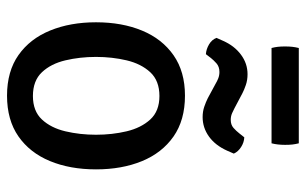

<svg xmlns="http://www.w3.org/2000/svg" viewBox="-186 -692 891 560"><g transform="rotate(90 260.0 -412.5)"><path d="M474.5 -246.5Q474.5 -170.5 450.2 -112Q426 -53.5 378.2 -20.2Q330.5 13 259.5 13Q188.5 13 141 -20.5Q93.5 -54 69.5 -112.8Q45.5 -171.5 45.5 -246.5Q45.5 -322.5 69.8 -381Q94 -439.5 141.8 -472.8Q189.5 -506 259.5 -506Q331 -506 378.8 -472.5Q426.5 -439 450.5 -380.5Q474.5 -322 474.5 -246.5ZM146.5 -246.5Q146.5 -199.5 156.5 -157.2Q166.5 -115 191.2 -88.8Q216 -62.5 260.5 -62.5Q304.5 -62.5 329 -88.8Q353.5 -115 363.5 -157.2Q373.5 -199.5 373.5 -246.5Q373.5 -293.5 363.5 -335.8Q353.5 -378 329 -404.8Q304.5 -431.5 260.5 -431.5Q216 -431.5 191.2 -404.8Q166.5 -378 156.5 -335.8Q146.5 -293.5 146.5 -246.5ZM223.5 -596Q218 -599.5 209.2 -603Q200.5 -606.5 190.5 -606.5Q175 -606.5 165.2 -597.8Q155.5 -589 150 -582L138.5 -567Q124 -568 110 -576.2Q96 -584.5 91 -598L99.5 -617Q114 -650 139.8 -669.2Q165.5 -688.5 197 -688.5Q214 -688.5 228.5 -683.5Q243 -678.5 252.5 -673.5L296 -650.5Q301.5 -647.5 310.5 -643.5Q319.5 -639.5 330 -639.5Q344.5 -639.5 353.5 -647.5Q362.5 -655.5 369.5 -664.5L381 -679Q395.5 -678.5 409.2 -669.8Q423 -661 428.5 -648.5L420 -629Q404.5 -594.5 378.8 -576Q353 -557.5 322 -557.5Q306 -557.5 292 -562.2Q278 -567 267 -572.5ZM120.5 -758.5Q118 -768 117 -777Q116 -786 116 -797.5Q116 -809.5 117 -818.8Q118 -828 120.5 -838H398.5Q401 -828 402 -819.2Q403 -810.5 403 -798Q403 -776 398.5 -758.5Z"/></g></svg>

Font: Signika Negative Light
Style: Regular
Weight: 400
Version: Version 2.001